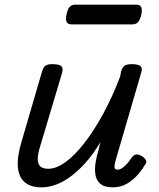

<svg xmlns="http://www.w3.org/2000/svg" viewBox="-20 -791 685 826"><path d="M158 15Q113 15 87 -6.5Q61 -28 57 -71.5Q53 -115 72 -179L161 -484Q167 -503 176.5 -509Q186 -515 205 -515Q235 -515 244 -506Q253 -497 247 -477L152 -159Q144 -134 142.5 -112Q141 -90 151 -77.5Q161 -65 188 -65Q223 -65 263 -94.5Q303 -124 344 -177Q385 -230 424.5 -302.5Q464 -375 497 -462L501 -484Q507 -503 517 -509Q527 -515 546 -515Q576 -515 585 -506Q594 -497 587 -477L478 -103Q473 -85 472.5 -76Q472 -67 476 -64Q480 -61 486 -61Q495 -61 505 -67.5Q515 -74 525.5 -85.5Q536 -97 548 -115Q557 -126 567.5 -126.5Q578 -127 591 -119Q604 -110 608 -101.5Q612 -93 605 -84Q595 -66 576 -43Q557 -20 529 -2.5Q501 15 466 15Q429 15 411.5 -0.5Q394 -16 390.5 -39.5Q387 -63 391 -90.5Q395 -118 403 -142L412 -180Q384 -132 352.5 -96Q321 -60 288.5 -35Q256 -10 223 2.5Q190 15 158 15ZM290 -686Q270 -686 266 -698Q262 -710 266 -728Q270 -749 278.5 -760Q287 -771 305 -771H564Q584 -771 588 -759Q592 -747 588 -728Q583 -707 574.5 -696.5Q566 -686 548 -686Z"/></svg>

Font: Playwrite AU NSW
Style: Regular
Weight: 400
Designer: Veronika Burian, José Scaglione
Foundry: TypeTogether
Version: Version 1.002